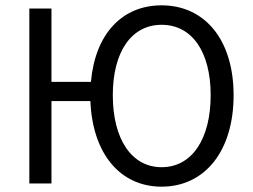

<svg xmlns="http://www.w3.org/2000/svg" viewBox="-20 -688 948 720"><path d="M586 12C747 12 856 -120 856 -331C856 -540 747 -668 586 -668C438 -668 337 -561 321 -381H173V-656H90V0H173V-309H319C327 -111 431 12 586 12ZM586 -61C473 -61 403 -167 403 -331C403 -494 473 -595 586 -595C700 -595 770 -494 770 -331C770 -167 700 -61 586 -61Z"/></svg>

Font: Giro Sans Regular
Style: Regular
Weight: 400
Designer: Paul D. Hunt
Foundry: Adobe Systems Incorporated
Version: Version 1.000;PS 1.0;hotconv 1.0.88;makeotf.lib2.5.647800